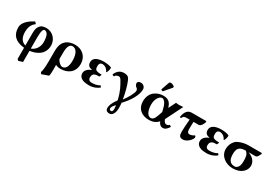

<svg xmlns="http://www.w3.org/2000/svg" viewBox="41 -1759 4366 3075"><g transform="rotate(30 2223.5 -222.0)"><path d="M302 237 381 213V7C483 -5 639 -60 639 -239C639 -341 560 -445 435 -445C401 -445 355 -438 333 -416C289 -372 281 -331 281 -261V-34C201 -54 167 -127 167 -220C167 -343 221 -387 255 -414L226 -446C171 -419 37 -343 37 -229C37 -93 111 -8 281 8V212ZM509 -224C509 -135 454 -58 381 -35V-248C381 -358 400 -402 424 -402C471 -402 509 -358 509 -224Z M854 194C861 167 863 124 863 77C863 48 862 17 862 -11C883 0 916 10 948 10C1093 10 1198 -68 1198 -222C1198 -353 1101 -444 969 -444C916 -444 850 -432 804 -391C773 -363 732 -319 732 -186V-7C732 118 722 177 710 208L728 238ZM1058 -200C1058 -97 1026 -32 962 -32C925 -32 879 -82 862 -119V-232C862 -374 904 -402 944 -402C1012 -402 1058 -329 1058 -200Z M1504 -394C1521 -394 1549 -386 1573 -368C1590 -354 1604 -334 1614 -313L1622 -314C1637 -341 1651 -383 1646 -411L1644 -414C1613 -430 1555 -439 1505 -439C1371 -439 1312 -390 1312 -325C1312 -261 1346 -239 1400 -230V-227C1304 -192 1292 -131 1292 -108C1292 -56 1323 10 1477 10C1563 10 1630 -24 1664 -55C1659 -69 1654 -78 1642 -84C1592 -50 1532 -48 1496 -48C1460 -48 1432 -64 1432 -111C1432 -193 1495 -196 1555 -196C1566 -210 1572 -231 1572 -240C1453 -240 1445 -265 1445 -328C1445 -386 1481 -394 1504 -394Z M2265 -366C2265 -409 2229 -444 2184 -444C2149 -444 2124 -431 2124 -399C2124 -376 2146 -345 2163 -337C2170 -334 2184 -317 2184 -296C2184 -245 2117 -132 2065 -65C2048 -171 2017 -295 1983 -372C1963 -418 1946 -444 1867 -444C1788 -444 1739 -381 1722 -330C1732 -320 1744 -316 1757 -315C1774 -354 1821 -355 1830 -355C1847 -355 1864 -336 1873 -321C1925 -233 1968 -156 2000 -12L1993 -1C1939 72 1918 130 1918 174C1918 205 1931 238 1988 238C2066 238 2080 131 2080 96C2080 69 2079 14 2074 -10C2192 -132 2265 -265 2265 -366ZM1982 188C1963 182 1956 167 1962 144C1969 122 1986 97 2014 68L2017 79C2020 92 2022 108 2022 128C2023 141 2022 154 2019 167C2012 186 1999 193 1982 188Z M2599 -444C2505 -444 2358 -388 2358 -202C2358 -78 2439 10 2590 10C2655 10 2716 -13 2758 -63C2775 -16 2806 10 2847 10C2893 10 2927 -29 2951 -70C2942 -78 2929 -88 2919 -90C2902 -68 2879 -67 2862 -67C2851 -67 2820 -84 2807 -131L2964 -445C2935 -442 2901 -440 2887 -440C2875 -440 2862 -441 2830 -446L2763 -312C2739 -392 2703 -444 2599 -444ZM2712 -206 2699 -168C2673 -92 2653 -32 2598 -32C2522 -32 2498 -146 2498 -226C2498 -336 2558 -402 2599 -402C2646 -402 2684 -335 2704 -241ZM2599 -682C2588 -682 2575 -676 2571 -665L2521 -522C2520 -519 2520 -514 2520 -513C2520 -506 2542 -499 2550 -499C2554 -499 2558 -503 2561 -507L2665 -629C2669 -634 2670 -639 2670 -644C2670 -664 2619 -682 2599 -682Z M3153 -321C3144 -212 3139 -150 3139 -92C3139 -16 3156 10 3220 10C3267 10 3348 -42 3372 -110C3372 -127 3365 -145 3354 -146C3315 -117 3277 -115 3264 -115C3241 -115 3222 -136 3222 -178C3222 -210 3222 -285 3225 -321H3320C3361 -321 3391 -384 3402 -422L3391 -434H3124C3031 -434 3004 -334 2997 -281C3001 -275 3010 -273 3020 -273C3041 -317 3055 -321 3104 -321Z M3677 -394C3694 -394 3722 -386 3746 -368C3763 -354 3777 -334 3787 -313L3795 -314C3810 -341 3824 -383 3819 -411L3817 -414C3786 -430 3728 -439 3678 -439C3544 -439 3485 -390 3485 -325C3485 -261 3519 -239 3573 -230V-227C3477 -192 3465 -131 3465 -108C3465 -56 3496 10 3650 10C3736 10 3803 -24 3837 -55C3832 -69 3827 -78 3815 -84C3765 -50 3705 -48 3669 -48C3633 -48 3605 -64 3605 -111C3605 -193 3668 -196 3728 -196C3739 -210 3745 -231 3745 -240C3626 -240 3618 -265 3618 -328C3618 -386 3654 -394 3677 -394Z M4357 -341C4394 -341 4410 -390 4428 -424L4417 -436H4176C4085 -436 3988 -401 3953 -366C3911 -324 3888 -265 3888 -204C3888 -78 4002 11 4139 11C4298 11 4375 -85 4375 -172C4375 -261 4301 -318 4231 -341ZM4146 -32C4043 -32 4028 -120 4028 -188C4028 -283 4052 -341 4181 -341C4226 -302 4235 -266 4235 -175C4235 -81 4202 -32 4146 -32Z"/></g></svg>

Font: Libertinus Sans
Style: Bold
Weight: 700
Designer: Philipp H. Poll, Khaled Hosny
Foundry: Caleb Maclennan
Version: Version 7.050;RELEASE